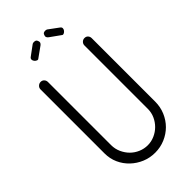

<svg xmlns="http://www.w3.org/2000/svg" viewBox="-273 -984 1060 1060"><g transform="rotate(-45 256.5 -454.0)"><path d="M124 -203Q124 -173 136 -146.5Q148 -120 167.5 -100.5Q187 -81 213 -70Q239 -59 267 -59Q295 -59 321 -70.5Q347 -82 366.5 -101.5Q386 -121 397.5 -146.5Q409 -172 409 -201V-696Q409 -708 417.5 -716.5Q426 -725 438 -725Q451 -725 458.5 -716.5Q466 -708 466 -696V-201Q466 -159 450.5 -122.5Q435 -86 408 -59Q381 -32 344.5 -16.5Q308 -1 267 -1Q226 -1 190 -16Q154 -31 126 -57.5Q98 -84 82 -119.5Q66 -155 66 -196V-696Q66 -708 75 -716.5Q84 -725 96 -725Q108 -725 116 -716.5Q124 -708 124 -696ZM383 -862Q392 -856 392 -848Q392 -840 386.5 -833Q381 -826 373.5 -823Q366 -820 361 -825L301 -868Q291 -876 291 -885Q291 -889 295 -898Q299 -907 314 -907Q321 -907 326 -904ZM156 -862Q147 -856 147 -848Q147 -840 152.5 -833Q158 -826 165.5 -823Q173 -820 178 -825L238 -868Q248 -876 248 -885Q248 -889 244 -898Q240 -907 225 -907Q217 -907 213 -904Z"/></g></svg>

Font: VDS
Style: Thin
Weight: 100
Width: 0
Designer: artmaker
Foundry: artmaker
Version: Version 1.000 2012 initial release